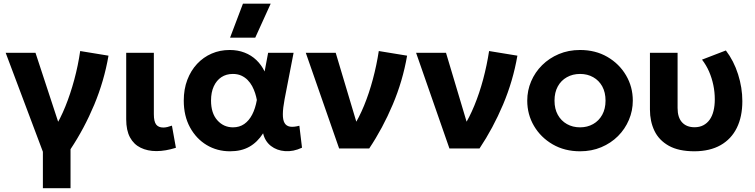

<svg xmlns="http://www.w3.org/2000/svg" viewBox="-20 -784 3988 1014"><path d="M206.5 210V17.5L10 -505H167.5L307.5 -79L266.5 -106Q298.5 -155.5 325.2 -221.8Q352 -288 372.2 -363Q392.5 -438 403.5 -514.5L553 -490Q530 -356.5 477.8 -231.2Q425.5 -106 352.5 4V210Z M806.5 14Q759 14 722.8 -3.8Q686.5 -21.5 666.5 -58.5Q646.5 -95.5 646.5 -154V-505H792.5V-181Q792.5 -142 804.8 -126.2Q817 -110.5 842.5 -110.5Q852.5 -110.5 864 -113.2Q875.5 -116 888 -120.5L909 -3.5Q882 5 856 9.5Q830 14 806.5 14Z M1195 15Q1126.5 15 1071.2 -18.2Q1016 -51.5 983.2 -111.8Q950.5 -172 950.5 -252.5Q950.5 -313 969.2 -362.2Q988 -411.5 1021 -446.8Q1054 -482 1097.8 -501Q1141.5 -520 1193 -520Q1236 -520 1271.5 -506.2Q1307 -492.5 1333.8 -467Q1360.5 -441.5 1377.5 -406.5L1396 -505H1530.5L1483 -260Q1474 -212.5 1473.8 -181.5Q1473.5 -150.5 1482.8 -134.5Q1492 -118.5 1511.5 -115.2Q1531 -112 1561 -120L1575 -4Q1529 17.5 1485.5 14.2Q1442 11 1410.8 -13.2Q1379.5 -37.5 1369.5 -80Q1339.5 -33 1297 -9Q1254.5 15 1195 15ZM1210.5 -111.5Q1244.5 -111.5 1269.8 -129Q1295 -146.5 1311.8 -178.8Q1328.5 -211 1336.5 -256Q1333.5 -273 1327.5 -291.8Q1321.5 -310.5 1311.8 -328.8Q1302 -347 1287.8 -361.5Q1273.5 -376 1254.2 -384.8Q1235 -393.5 1209.5 -393.5Q1175 -393.5 1149.2 -376.5Q1123.5 -359.5 1109 -328Q1094.5 -296.5 1094.5 -253Q1094.5 -186 1127.8 -148.8Q1161 -111.5 1210.5 -111.5ZM1195 -585 1263 -764.5H1409.5L1328 -585Z M1771 0 1595 -505H1753L1879.5 -82L1844.5 -112.5Q1876 -161.5 1902.8 -226.5Q1929.5 -291.5 1949.2 -365.5Q1969 -439.5 1980.5 -514.5L2130 -490Q2107 -356.5 2054.2 -231.8Q2001.5 -107 1930 0Z M2353.5 0 2177.5 -505H2335.5L2462 -82L2427 -112.5Q2458.5 -161.5 2485.2 -226.5Q2512 -291.5 2531.8 -365.5Q2551.5 -439.5 2563 -514.5L2712.5 -490Q2689.5 -356.5 2636.8 -231.8Q2584 -107 2512.5 0Z M3043.5 15Q2962 15 2899 -21.5Q2836 -58 2800.2 -118.8Q2764.5 -179.5 2764.5 -252.5Q2764.5 -306 2785 -354.2Q2805.5 -402.5 2843 -439.8Q2880.5 -477 2931.5 -498.5Q2982.5 -520 3043.5 -520Q3125 -520 3187.8 -483.5Q3250.5 -447 3286.2 -386.2Q3322 -325.5 3322 -252.5Q3322 -199.5 3301.5 -151Q3281 -102.5 3243.8 -65.2Q3206.5 -28 3155.5 -6.5Q3104.5 15 3043.5 15ZM3043.5 -111.5Q3082 -111.5 3112.5 -128.8Q3143 -146 3160.5 -177.8Q3178 -209.5 3178 -252.5Q3178 -296 3160.8 -327.5Q3143.5 -359 3113 -376.2Q3082.5 -393.5 3043.5 -393.5Q3004.5 -393.5 2973.8 -376.2Q2943 -359 2925.8 -327.5Q2908.5 -296 2908.5 -252.5Q2908.5 -209 2926 -177.5Q2943.5 -146 2974 -128.8Q3004.5 -111.5 3043.5 -111.5Z M3648 15Q3564 15 3512 -14.2Q3460 -43.5 3436.2 -93.2Q3412.5 -143 3412.5 -205V-505H3558.5V-213.5Q3558.5 -163.5 3582.2 -137.8Q3606 -112 3648 -112Q3674.5 -112 3694.5 -122.5Q3714.5 -133 3728 -152Q3741.5 -171 3748.2 -198.2Q3755 -225.5 3755 -259Q3755 -298 3747.2 -335Q3739.5 -372 3724.8 -406Q3710 -440 3687.5 -469L3813.5 -517.5Q3855.5 -462.5 3878 -391.5Q3900.5 -320.5 3900.5 -250Q3900.5 -167.5 3871.2 -108.5Q3842 -49.5 3785.8 -17.5Q3729.5 14.5 3648 15Z"/></svg>

Font: Geologica Thin Roman SemiBold
Style: Regular
Weight: 600
Version: Version 1.010;gftools[0.9.28]